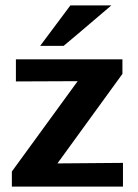

<svg xmlns="http://www.w3.org/2000/svg" viewBox="-20 -692 513 712"><path d="M129 -522 241 -672H393Q236 -538 216 -522ZM24 0V-56L268 -391Q229 -391 153 -390.5Q77 -390 39 -390V-472H434V-418L193 -86Q232 -86 315 -87Q398 -88 436 -88V0Z"/></svg>

Font: Coval
Style: Heavy
Weight: 900
Foundry: Context Ltd
Version: Version 001.000